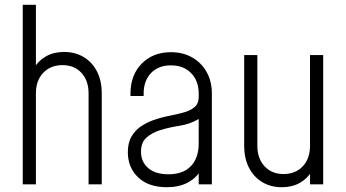

<svg xmlns="http://www.w3.org/2000/svg" viewBox="-20 -770 1445 802"><path d="M75 0V-750H130V-473L121 -484Q140.5 -517 172.8 -535Q205 -553 247.5 -553Q294 -553 329.5 -531.8Q365 -510.5 385 -471.8Q405 -433 405 -380V0H350V-380Q350 -433.5 320 -465.8Q290 -498 241 -498Q191 -498 160.5 -465.8Q130 -433.5 130 -380V0Z M677 12Q600 12 557 -29.2Q514 -70.5 514 -134Q514 -174 529.5 -200.2Q545 -226.5 569.2 -242.5Q593.5 -258.5 620 -268Q652.5 -279.5 685.8 -286Q719 -292.5 747.2 -300.2Q775.5 -308 792.8 -322.8Q810 -337.5 810 -365V-379Q810 -432.5 778.2 -464.8Q746.5 -497 694 -497Q641.5 -497 610.8 -464.8Q580 -432.5 580 -379V-369H525V-379Q525 -456.5 572 -504.2Q619 -552 694 -552Q744 -552 782.5 -530.2Q821 -508.5 843 -469.5Q865 -430.5 865 -379V0H810V-71L819 -59Q799 -25.5 763.2 -6.8Q727.5 12 677 12ZM683.5 -42Q744.5 -42 777.2 -76Q810 -110 810 -171V-273Q774 -251.5 730.2 -244.8Q686.5 -238 648 -226Q614.5 -215.5 591.8 -195.2Q569 -175 569 -136Q569 -94 599 -68Q629 -42 683.5 -42Z M1157.5 12Q1111 12 1075.5 -9.2Q1040 -30.5 1020 -69.5Q1000 -108.5 1000 -161V-540H1055V-161Q1055 -108 1085.2 -75.5Q1115.5 -43 1164 -43Q1214.5 -43 1244.8 -75.5Q1275 -108 1275 -161V-540H1330V0H1275V-68L1284 -57Q1264.5 -24 1232.2 -6Q1200 12 1157.5 12Z"/></svg>

Font: Mohave Light Light
Style: Regular
Weight: 300
Version: Version 2.003